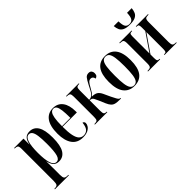

<svg xmlns="http://www.w3.org/2000/svg" viewBox="-2 -1525 2536 2536"><g transform="rotate(-45 1266.0 -256.5)"><path d="M11 231V221H16Q53 221 65.5 206Q78 191 78 142V-460Q78 -505 64 -515.5Q50 -526 23 -526H16V-536H191V-429H193Q205 -490 233.5 -519Q262 -548 315 -548Q392 -548 433.5 -481.5Q475 -415 475 -272Q475 -125 433 -57.5Q391 10 314 10Q260 10 233 -19.5Q206 -49 193 -107H191Q192 -72 192.5 -37.5Q193 -3 193 33V142Q193 191 206 206Q219 221 254 221H272V231ZM283 -9Q327 -9 344.5 -69.5Q362 -130 362 -268Q362 -363 354 -420Q346 -477 328 -502Q310 -527 281 -527Q235 -527 213.5 -461Q192 -395 192 -268Q192 -144 213.5 -76.5Q235 -9 283 -9Z M759 10Q658 10 606 -62Q554 -134 554 -264Q554 -405 605.5 -476Q657 -547 750 -547Q838 -547 886 -483Q934 -419 934 -302V-282H667Q667 -180 680 -118.5Q693 -57 719 -30Q745 -3 785 -3Q829 -3 856.5 -32.5Q884 -62 891 -134Q919 -126 919 -98Q919 -75 902.5 -49.5Q886 -24 850.5 -7Q815 10 759 10ZM823 -292Q823 -382 816 -436Q809 -490 793 -513.5Q777 -537 749 -537Q721 -537 703 -513.5Q685 -490 676 -436.5Q667 -383 667 -292Z M989 0V-10H993Q1030 -10 1041.5 -23Q1053 -36 1053 -79V-457Q1053 -499 1041.5 -512.5Q1030 -526 990 -526H986V-536H1224V-526H1221Q1187 -526 1177 -513Q1167 -500 1167 -457V-285Q1191 -285 1206.5 -293.5Q1222 -302 1234 -314Q1250 -331 1266 -361.5Q1282 -392 1303 -433Q1332 -489 1353 -515.5Q1374 -542 1410 -542Q1441 -542 1454.5 -524.5Q1468 -507 1468 -482Q1468 -452 1454.5 -438.5Q1441 -425 1425 -423Q1423 -446 1410 -458Q1397 -470 1378 -470Q1352 -470 1333.5 -448.5Q1315 -427 1292 -384Q1275 -353 1260 -330Q1245 -307 1221 -290Q1279 -289 1306.5 -270Q1334 -251 1354 -209L1397 -116Q1419 -71 1432 -48Q1445 -25 1454 -17.5Q1463 -10 1473 -10H1477V0H1450Q1406 0 1376.5 -7Q1347 -14 1326.5 -35.5Q1306 -57 1288 -99L1249 -190Q1233 -227 1223 -245Q1213 -263 1201 -269Q1189 -275 1167 -275V-79Q1167 -37 1177 -23.5Q1187 -10 1219 -10H1221V0Z M1721 10Q1625 10 1571 -58.5Q1517 -127 1517 -269Q1517 -547 1723 -547Q1821 -547 1873.5 -477.5Q1926 -408 1926 -269Q1926 -126 1874 -58Q1822 10 1721 10ZM1722 0Q1756 0 1775.5 -25Q1795 -50 1803.5 -109Q1812 -168 1812 -269Q1812 -370 1803.5 -428.5Q1795 -487 1775.5 -512Q1756 -537 1721 -537Q1688 -537 1668.5 -512Q1649 -487 1640.5 -428.5Q1632 -370 1632 -269Q1632 -168 1641 -109Q1650 -50 1670 -25Q1690 0 1722 0Z M2253 -606Q2186 -606 2151 -623.5Q2116 -641 2102 -672Q2088 -703 2085 -744H2173Q2175 -669 2194 -642.5Q2213 -616 2253 -616Q2291 -616 2311 -643Q2331 -670 2333 -744H2420Q2417 -704 2403 -672.5Q2389 -641 2354 -623.5Q2319 -606 2253 -606ZM1981 0V-10H1992Q2024 -10 2037 -22.5Q2050 -35 2050 -81V-455Q2050 -501 2037 -513.5Q2024 -526 1992 -526H1981V-536H2210V-526H2203Q2179 -526 2171 -515.5Q2163 -505 2163 -467V-155L2334 -404V-469Q2334 -503 2327 -514.5Q2320 -526 2298 -526H2289V-536H2517V-526H2507Q2474 -526 2461 -513.5Q2448 -501 2448 -454V-83Q2448 -37 2461 -23.5Q2474 -10 2507 -10H2517V0H2289V-10H2299Q2321 -10 2327.5 -22.5Q2334 -35 2334 -74V-384L2163 -136V-71Q2163 -32 2171 -21Q2179 -10 2201 -10H2208V0Z"/></g></svg>

Font: Noto Serif Display ExtraCondensed SemiBold
Style: Regular
Weight: 600
Width: 2
Designer: Monotype Design Team
Foundry: Monotype Imaging Inc.
Version: Version 2.009